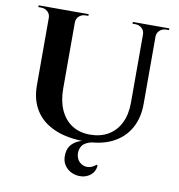

<svg xmlns="http://www.w3.org/2000/svg" viewBox="-96 -788 1013 1088"><g transform="rotate(10 410.5 -243.5)"><path d="M257 -700V-260Q257 -189 280.5 -137Q304 -85 347.5 -57Q391 -29 451 -29Q512 -29 556.5 -55.5Q601 -82 625 -131Q649 -180 649 -247V-700H721V-253Q721 -171 686.5 -111Q652 -51 587.5 -18.5Q523 14 432 14Q326 14 253 -18.5Q180 -51 143.5 -110.5Q107 -170 107 -252V-700ZM110 -700V-640H107Q107 -662 91.5 -676Q76 -690 54 -690Q54 -690 46 -690Q38 -690 38 -690V-700ZM326 -700V-690Q326 -690 318 -690Q310 -690 310 -690Q288 -690 272.5 -676Q257 -662 257 -640H255V-700ZM652 -700V-640H649Q649 -662 633.5 -676Q618 -690 596 -690Q596 -690 588 -690Q580 -690 580 -690V-700ZM790 -700V-690Q790 -690 782 -690Q774 -690 774 -690Q752 -690 736.5 -676Q721 -662 721 -640H719V-700ZM462 9 472 12Q431 21 416 42Q401 63 403 90Q405 119 423.5 136.5Q442 154 468 154Q494 154 519 132L525 138Q520 173 498 191Q476 209 447 212Q418 215 390.5 203.5Q363 192 346 166Q329 140 333 101Q336 67 356 46.5Q376 26 404.5 16.5Q433 7 462 9Z"/></g></svg>

Font: Cinzel
Style: Bold
Weight: 700
Designer: Natanael Gama
Version: Version 2.000